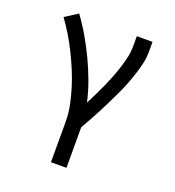

<svg xmlns="http://www.w3.org/2000/svg" viewBox="-135 -634 869 955"><g transform="rotate(20 300.0 -156.5)"><path d="M242 215V0Q242 -44 233 -87Q224 -130 211 -172Q198 -214 181 -254.5Q164 -295 144.5 -334.5Q125 -374 102.5 -411.5Q80 -449 54 -485L121 -528Q154 -483 182 -434.5Q210 -386 234 -335.5Q258 -285 277.5 -232Q297 -179 309 -125Q323 -152 336.5 -179.5Q350 -207 362.5 -235Q375 -263 386 -291Q397 -319 406.5 -348.5Q416 -378 422.5 -407.5Q429 -437 429 -468V-520H512V-468Q512 -436 505 -405Q498 -374 488 -343.5Q478 -313 466.5 -283.5Q455 -254 441.5 -225.5Q428 -197 414 -168.5Q400 -140 385.5 -111.5Q371 -83 355.5 -55.5Q340 -28 324 0V215Z"/></g></svg>

Font: Zed Sans Extended
Style: Regular
Weight: 400
Width: 7
Designer: Belleve Invis
Foundry: Belleve Invis
Version: Version 1.0.0; ttfautohint (v1.8.4)